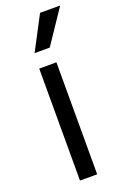

<svg xmlns="http://www.w3.org/2000/svg" viewBox="-152 -831 569 879"><g transform="rotate(-20 133.0 -392.0)"><path d="M76.7 -545.5H160.5V0H76.7ZM167.6 -784.1H265.6L154.8 -619.3H81Z"/></g></svg>

Font: Fast_Sans-Dotted
Style: Regular
Weight: 400
Version: Version 3.018